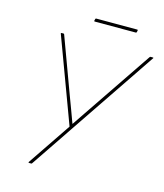

<svg xmlns="http://www.w3.org/2000/svg" viewBox="-114 -853 804 939"><g transform="rotate(15 288.0 -383.5)"><path d="M121 0Q120 0 119 -1Q118 -2 119 -4L267 -223L108 -651Q107 -653 108.5 -654Q110 -655 111 -655H121Q124 -655 125 -651L228 -372Q240 -339 252.5 -306.5Q265 -274 277 -240H278Q300 -272 321 -303.5Q342 -335 364 -367L557 -652Q559 -655 562 -655H573Q575 -655 576 -654Q577 -653 575 -651L137 -3Q136 -1 135 -0.5Q134 0 132 0ZM253 -751Q249 -751 250 -755L252 -763Q253 -767 256 -767H464Q468 -767 467 -763L465 -754Q464 -751 461 -751Z"/></g></svg>

Font: Sofia Sans Hairline
Style: Italic
Weight: 1
Italic angle: -9°
Designer: Botio Nikoltchev, Ani Petrova
Foundry: lettersoup
Version: Version 4.102